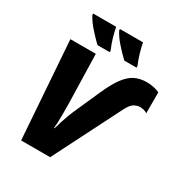

<svg xmlns="http://www.w3.org/2000/svg" viewBox="-210 -1074 1147 1220"><g transform="rotate(30 363.0 -463.5)"><path d="M124 0 73.2 -713.9H259.8L269 -354Q269.5 -328.1 269.5 -293.2Q269.5 -258.3 268.6 -225.6Q267.6 -192.9 265.1 -172.9H269Q276.4 -199.2 285.6 -227.8Q294.9 -256.3 304.2 -281.2Q313.5 -306.2 319.8 -320.8L404.8 -512.2Q440.4 -592.3 473.6 -637.5Q506.8 -682.6 544.7 -701.4Q582.5 -720.2 632.8 -720.2Q656.2 -720.2 683.3 -714.6Q710.4 -709 726.1 -700.2V-546.9Q715.3 -554.7 701.2 -558.3Q687 -562 672.9 -562Q653.3 -562 631.3 -550Q609.4 -538.1 587.9 -496.1L336.9 0ZM438 -767.1Q405.3 -797.9 368.7 -839.1Q332 -880.4 314 -917V-927.2H482.9Q489.3 -895 500.2 -856.2Q511.2 -817.4 527.8 -779.3V-767.1ZM241.2 -767.1Q209 -797.9 172.4 -839.1Q135.7 -880.4 117.2 -917V-927.2H286.1Q292 -895 303 -856.2Q314 -817.4 331.1 -779.3V-767.1Z"/></g></svg>

Font: Open Sans ExtraBold
Style: Italic
Weight: 800
Italic angle: -12°
Designer: Monotype Design Team
Foundry: Monotype Imaging Inc.
Version: Version 3.000; ttfautohint (v1.8.4)